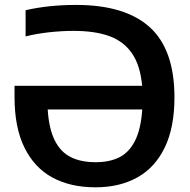

<svg xmlns="http://www.w3.org/2000/svg" viewBox="-20 -770 792 799"><path d="M706 -364.5Q706 -240 665.8 -156.5Q625.5 -73 551.8 -31.8Q478 9.5 377 9.5Q273.5 9.5 198.2 -31.2Q123 -72 81.8 -155.8Q40.5 -239.5 40.5 -365.5V-413H571.5Q564 -497 529.8 -547.2Q495.5 -597.5 435.5 -619.5Q375.5 -641.5 286 -641.5Q238 -641.5 185.2 -635.8Q132.5 -630 86.5 -618.5V-727.5Q182.5 -749.5 296.5 -749.5Q501 -749.5 603.5 -656.5Q706 -563.5 706 -364.5ZM572 -314.5H178.5Q183.5 -235 207.5 -186.5Q231.5 -138 273.8 -116.5Q316 -95 378 -95Q437 -95 477.8 -116Q518.5 -137 542.5 -185.5Q566.5 -234 572 -314.5Z"/></svg>

Font: Encode Sans SemiBold
Style: Regular
Weight: 600
Designer: Multiple Designers
Foundry: Impallari Type
Version: Version 2.000